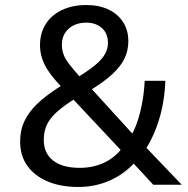

<svg xmlns="http://www.w3.org/2000/svg" viewBox="-20 -734 747 763"><path d="M292 9Q220 9 168 -13.5Q116 -36 88 -76Q60 -116 60 -171Q60 -217 77.5 -253.5Q95 -290 127.5 -321Q160 -352 206 -382L240 -404L228 -385Q179 -435 159 -474Q139 -513 139 -555Q139 -602 161.5 -638Q184 -674 226 -694Q268 -714 323 -714Q373 -714 410.5 -696.5Q448 -679 469 -646.5Q490 -614 490 -570Q490 -533 474.5 -501Q459 -469 425 -438Q391 -407 335 -373L332 -394L516 -192L499 -191Q523 -231 537.5 -290Q552 -349 555 -413H637Q634 -330 612 -258.5Q590 -187 554 -134L550 -159L702 0H589L500 -96H522Q480 -46 420.5 -18.5Q361 9 292 9ZM297 -67Q352 -67 396 -88.5Q440 -110 471 -153V-126L257 -354L294 -352L263 -332Q225 -307 201 -284.5Q177 -262 165.5 -236.5Q154 -211 154 -178Q154 -125 191 -96Q228 -67 297 -67ZM323 -644Q280 -644 253 -620Q226 -596 226 -556Q226 -535 233 -516.5Q240 -498 257.5 -476Q275 -454 304 -421L283 -423Q328 -451 356 -473.5Q384 -496 396.5 -518Q409 -540 409 -563Q409 -601 385 -622.5Q361 -644 323 -644Z"/></svg>

Font: Nunito Sans 12pt ExtraLight 10pt Medium
Style: Regular
Weight: 500
Version: Version 3.101;gftools[0.9.27]